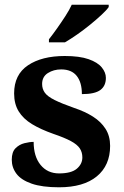

<svg xmlns="http://www.w3.org/2000/svg" viewBox="-20 -786 528 816"><path d="M231 10Q159 10 114.5 -5.5Q70 -21 50 -47.5Q30 -74 30 -107Q30 -140 46 -156Q62 -172 84 -177.5Q106 -183 123 -183Q123 -121 152.5 -85Q182 -49 231 -49Q283 -49 306.5 -69Q330 -89 330 -117Q330 -139 319 -155.5Q308 -172 281 -186.5Q254 -201 207 -217Q153 -236 116 -258.5Q79 -281 59.5 -312.5Q40 -344 40 -389Q40 -469 99 -508.5Q158 -548 255 -548Q318 -548 356.5 -534.5Q395 -521 412.5 -499.5Q430 -478 430 -455Q430 -421 406.5 -403.5Q383 -386 328 -386Q328 -436 306 -463.5Q284 -491 240 -491Q208 -491 183.5 -475.5Q159 -460 159 -429Q159 -408 170.5 -392Q182 -376 212 -361Q242 -346 296 -327Q341 -312 375 -290.5Q409 -269 428.5 -238.5Q448 -208 448 -166Q448 -83 391.5 -36.5Q335 10 231 10ZM188 -619Q203 -638 221.5 -664Q240 -690 257.5 -717Q275 -744 285 -766H442V-756Q433 -743 411.5 -723Q390 -703 363 -681Q336 -659 308 -639.5Q280 -620 256 -606H188Z"/></svg>

Font: Noto Serif Tamil
Style: Bold
Weight: 700
Designer: Indian Type Foundry, Tom Grace, and the Monotype Design Team
Foundry: Monotype Imaging Inc.
Version: Version 2.003